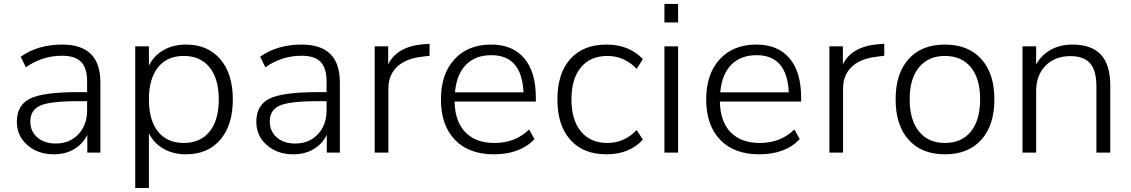

<svg xmlns="http://www.w3.org/2000/svg" viewBox="-20 -774 5740 974"><path d="M252.9 8.8Q171.9 8.8 118.7 -38.1Q65.4 -85 65.4 -156.2Q65.4 -240.2 131.8 -273.4Q198.2 -306.6 375 -306.6H421.9V-360.4Q421.9 -428.7 391.6 -460Q361.3 -491.2 294.9 -491.2Q194.3 -491.2 111.3 -432.6L85 -486.3Q171.9 -547.9 295.9 -547.9Q489.3 -547.9 489.3 -356.4V0H422.9V-89.8Q400.4 -43.9 356.4 -17.6Q312.5 8.8 252.9 8.8ZM133.8 -158.2Q133.8 -107.4 169.4 -76.7Q205.1 -45.9 263.7 -45.9Q333 -45.9 377.4 -92.8Q421.9 -139.6 421.9 -213.9V-260.7H376Q234.4 -260.7 184.1 -238.3Q133.8 -215.8 133.8 -158.2Z M923.8 -547.9Q1034.2 -547.9 1097.7 -473.6Q1161.1 -399.4 1161.1 -269.5Q1161.1 -139.6 1097.7 -65.4Q1034.2 8.8 923.8 8.8Q859.4 8.8 810.1 -19Q760.7 -46.9 735.4 -97.7V179.7H666V-539.1H735.4V-441.4Q760.7 -492.2 810.1 -520Q859.4 -547.9 923.8 -547.9ZM781.7 -432.6Q735.4 -375 735.4 -269.5Q735.4 -164.1 781.7 -106.4Q828.1 -48.8 912.1 -48.8Q996.1 -48.8 1043 -106.4Q1089.8 -164.1 1089.8 -269.5Q1089.8 -375 1043 -432.6Q996.1 -490.2 912.1 -490.2Q828.1 -490.2 781.7 -432.6Z M1467.8 8.8Q1386.7 8.8 1333.5 -38.1Q1280.3 -85 1280.3 -156.2Q1280.3 -240.2 1346.7 -273.4Q1413.1 -306.6 1589.8 -306.6H1636.7V-360.4Q1636.7 -428.7 1606.4 -460Q1576.2 -491.2 1509.8 -491.2Q1409.2 -491.2 1326.2 -432.6L1299.8 -486.3Q1386.7 -547.9 1510.7 -547.9Q1704.1 -547.9 1704.1 -356.4V0H1637.7V-89.8Q1615.2 -43.9 1571.3 -17.6Q1527.3 8.8 1467.8 8.8ZM1348.6 -158.2Q1348.6 -107.4 1384.3 -76.7Q1419.9 -45.9 1478.5 -45.9Q1547.9 -45.9 1592.3 -92.8Q1636.7 -139.6 1636.7 -213.9V-260.7H1590.8Q1449.2 -260.7 1398.9 -238.3Q1348.6 -215.8 1348.6 -158.2Z M1880.9 0V-539.1H1949.2V-447.3Q1993.2 -538.1 2128.9 -549.8L2159.2 -551.8V-491.2L2128.9 -487.3Q2041 -478.5 1995.6 -436.5Q1950.2 -394.5 1950.2 -324.2V0Z M2485.4 8.8Q2358.4 8.8 2287.6 -64.9Q2216.8 -138.7 2216.8 -269.5Q2216.8 -398.4 2285.2 -473.1Q2353.5 -547.9 2471.7 -547.9Q2580.1 -547.9 2639.2 -478.5Q2698.2 -409.2 2698.2 -281.2V-258.8H2286.1Q2288.1 -157.2 2340.8 -103Q2393.6 -48.8 2488.3 -48.8Q2594.7 -48.8 2664.1 -117.2L2691.4 -68.4Q2619.1 8.8 2485.4 8.8ZM2288.1 -305.7H2635.7Q2627 -494.1 2472.7 -494.1Q2391.6 -494.1 2343.8 -445.3Q2295.9 -396.5 2288.1 -305.7Z M3056.6 8.8Q2938.5 8.8 2873 -64.9Q2807.6 -138.7 2807.6 -269.5Q2807.6 -401.4 2873 -474.6Q2938.5 -547.9 3056.6 -547.9Q3170.9 -547.9 3241.2 -474.6L3210 -424.8Q3146.5 -490.2 3061.5 -490.2Q2974.6 -490.2 2926.8 -432.1Q2878.9 -374 2878.9 -269.5Q2878.9 -165 2927.2 -106.9Q2975.6 -48.8 3061.5 -48.8Q3147.5 -48.8 3210 -114.3L3241.2 -65.4Q3172.9 8.8 3056.6 8.8Z M3350.6 -660.2V-753.9H3419.9V-660.2ZM3350.6 0V-539.1H3419.9V0Z M3831.1 8.8Q3704.1 8.8 3633.3 -64.9Q3562.5 -138.7 3562.5 -269.5Q3562.5 -398.4 3630.9 -473.1Q3699.2 -547.9 3817.4 -547.9Q3925.8 -547.9 3984.9 -478.5Q4043.9 -409.2 4043.9 -281.2V-258.8H3631.8Q3633.8 -157.2 3686.5 -103Q3739.3 -48.8 3834 -48.8Q3940.4 -48.8 4009.8 -117.2L4037.1 -68.4Q3964.8 8.8 3831.1 8.8ZM3633.8 -305.7H3981.4Q3972.7 -494.1 3818.4 -494.1Q3737.3 -494.1 3689.5 -445.3Q3641.6 -396.5 3633.8 -305.7Z M4187.5 0V-539.1H4255.9V-447.3Q4299.8 -538.1 4435.5 -549.8L4465.8 -551.8V-491.2L4435.5 -487.3Q4347.7 -478.5 4302.2 -436.5Q4256.8 -394.5 4256.8 -324.2V0Z M4523.4 -270.5Q4523.4 -401.4 4589.4 -474.6Q4655.3 -547.9 4773.4 -547.9Q4891.6 -547.9 4958 -474.6Q5024.4 -401.4 5024.4 -270.5Q5024.4 -138.7 4958 -64.9Q4891.6 8.8 4773.4 8.8Q4655.3 8.8 4589.4 -64.9Q4523.4 -138.7 4523.4 -270.5ZM4594.7 -270.5Q4594.7 -165 4642.1 -106.9Q4689.5 -48.8 4773.4 -48.8Q4858.4 -48.8 4905.3 -106.9Q4952.1 -165 4952.1 -270.5Q4952.1 -375 4905.3 -432.6Q4858.4 -490.2 4773.4 -490.2Q4689.5 -490.2 4642.1 -432.6Q4594.7 -375 4594.7 -270.5Z M5167 0V-539.1H5236.3V-447.3Q5262.7 -495.1 5310.5 -521.5Q5358.4 -547.9 5419.9 -547.9Q5517.6 -547.9 5564.9 -496.6Q5612.3 -445.3 5612.3 -339.8V0H5542V-335Q5542 -416 5510.3 -452.6Q5478.5 -489.3 5410.2 -489.3Q5332 -489.3 5284.2 -440.9Q5236.3 -392.6 5236.3 -312.5V0Z"/></svg>

Font: Min Sans Light
Style: Regular
Weight: 300
Designer: Jinseong-Kim, NotoSansCJK, Nunito
Foundry: Jinseong-Kim
Version: Version 1.400;Glyphs 3.1.2 (3151)